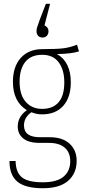

<svg xmlns="http://www.w3.org/2000/svg" viewBox="-20 -789 445 1009"><path d="M203.1 -591.8Q188.5 -591.8 180.2 -601.1Q171.9 -610.4 171.9 -625Q171.9 -629.9 172.4 -633.8Q172.9 -637.7 174.6 -643.6Q176.3 -649.4 177.5 -652.8Q178.7 -656.2 182.4 -666.5Q186 -676.8 188 -683.1L221.2 -769H243.2L213.9 -655.8Q234.9 -645.5 234.9 -625Q234.9 -610.8 226.6 -601.3Q218.3 -591.8 203.1 -591.8ZM384.8 -554.2 395 -519Q357.4 -506.3 279.8 -504.9Q352.1 -462.9 352.1 -356Q352.1 -276.9 312 -232.4Q272 -188 201.2 -188Q171.4 -188 145 -199.2Q106 -171.4 106 -129.9Q106 -67.9 189.9 -67.9H241.2Q308.6 -67.9 345.7 -33.9Q382.8 0 382.8 56.2Q382.8 122.1 338.1 161.1Q293.5 200.2 205.1 200.2Q113.3 200.2 71.5 165.8Q29.8 131.3 29.8 57.1H62Q63 116.7 95 142.8Q127 168.9 205.1 168.9Q279.3 168.9 314.2 139.2Q349.1 109.4 349.1 58.1Q349.1 12.2 320.3 -12.9Q291.5 -38.1 236.8 -38.1H188Q130.4 -38.1 101.8 -61.8Q73.2 -85.4 73.2 -124Q73.2 -176.3 121.1 -210Q47.9 -254.9 47.9 -358.9Q47.9 -439 89.4 -484.9Q130.9 -530.8 203.1 -530.8Q284.2 -530.8 318.1 -535.9Q352.1 -541 384.8 -554.2ZM202.1 -501Q142.6 -501 112.8 -463.6Q83 -426.3 83 -358.9Q83 -290 115.5 -253.4Q147.9 -216.8 201.2 -216.8Q257.8 -216.8 287.8 -251.5Q317.9 -286.1 317.9 -356Q317.9 -422.4 288.3 -461.7Q258.8 -501 202.1 -501Z"/></svg>

Font: Fira Sans Compressed UltraLight
Style: Regular
Weight: 200
Width: 1
Designer: Carrois Corporate & Edenspiekermann AG
Foundry: Carrois Corporate GbR & Edenspiekermann AG
Version: Version 4.203;PS 004.203;hotconv 1.0.88;makeotf.lib2.5.64775